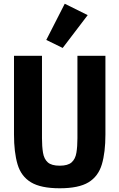

<svg xmlns="http://www.w3.org/2000/svg" viewBox="-20 -997 640 1029"><path d="M205 -698V-256Q205 -212 210.5 -178.5Q216 -145 236 -127Q256 -109 300 -109Q344 -109 364 -127Q384 -145 389.5 -178.5Q395 -212 395 -256V-698H545V-276Q545 -181 526 -116.5Q507 -52 454.5 -20Q402 12 300 12Q199 12 146 -20Q93 -52 74 -116.5Q55 -181 55 -276V-698ZM316 -740 228 -783 327 -977 450 -916Z"/></svg>

Font: Lilex Nerd Font
Style: Bold
Weight: 700
Designer: Mike Abbink, Paul van der Laan, Pieter van Rosmalen, Mikhael Khrustik
Foundry: Mikhael Khrustik
Version: Version 2.400; ttfautohint (v1.8.4.7-5d5b);Nerd Fonts 3.3.0